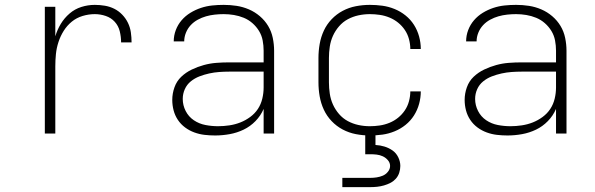

<svg xmlns="http://www.w3.org/2000/svg" viewBox="-20 -548 2440 788"><path d="M164 0V-520H207V-399Q215 -426 229.5 -450Q244 -474 265.5 -492.5Q287 -511 314 -519.5Q341 -528 369 -528Q390 -528 410.5 -524.5Q431 -521 449 -512Q467 -503 481.5 -488Q496 -473 505 -454.5Q514 -436 517 -415.5Q520 -395 520 -374H477Q477 -397 471.5 -419.5Q466 -442 451 -458.5Q436 -475 414 -482.5Q392 -490 369 -490Q344 -490 319 -482.5Q294 -475 274.5 -459Q255 -443 241.5 -421.5Q228 -400 220 -375.5Q212 -351 209.5 -326Q207 -301 207 -276V0Z M863 8Q841 8 819.5 5.5Q798 3 777.5 -4.5Q757 -12 739.5 -25Q722 -38 710 -56Q698 -74 692.5 -95Q687 -116 687 -138Q687 -164 696 -189.5Q705 -215 724 -233Q743 -251 767 -262.5Q791 -274 816.5 -281Q842 -288 868 -290Q894 -292 920 -292H1062V-340Q1062 -361 1058 -382Q1054 -403 1043 -421Q1032 -439 1016 -453Q1000 -467 980.5 -475Q961 -483 940 -486.5Q919 -490 898 -490Q880 -490 861.5 -488Q843 -486 825.5 -481Q808 -476 791.5 -467Q775 -458 762.5 -444.5Q750 -431 743 -413.5Q736 -396 736 -378H693Q693 -402 701.5 -424.5Q710 -447 725.5 -465Q741 -483 761.5 -495.5Q782 -508 804.5 -515.5Q827 -523 850.5 -525.5Q874 -528 898 -528Q925 -528 951 -524Q977 -520 1001.5 -509.5Q1026 -499 1046.5 -481.5Q1067 -464 1080.5 -441.5Q1094 -419 1099.5 -392.5Q1105 -366 1105 -340V0H1062V-101Q1050 -73 1028.5 -51Q1007 -29 980 -16Q953 -3 923 2.5Q893 8 863 8ZM875 -30Q898 -30 921.5 -33.5Q945 -37 966.5 -45.5Q988 -54 1007 -68Q1026 -82 1038.5 -101Q1051 -120 1056.5 -143Q1062 -166 1062 -189V-254H920Q900 -254 879.5 -252.5Q859 -251 838.5 -246.5Q818 -242 798.5 -234.5Q779 -227 763 -214Q747 -201 738.5 -182Q730 -163 730 -142Q730 -116 742 -92.5Q754 -69 775.5 -54.5Q797 -40 823 -35Q849 -30 875 -30Z M1498 8Q1469 8 1440.5 2.5Q1412 -3 1386.5 -16.5Q1361 -30 1341 -51Q1321 -72 1309 -98Q1297 -124 1292 -152.5Q1287 -181 1287 -210V-310Q1287 -339 1292 -367.5Q1297 -396 1309 -422Q1321 -448 1341 -469Q1361 -490 1386.5 -503.5Q1412 -517 1440.5 -522.5Q1469 -528 1498 -528Q1524 -528 1549.5 -524.5Q1575 -521 1599.5 -511Q1624 -501 1644.5 -484.5Q1665 -468 1679 -446Q1693 -424 1700 -398.5Q1707 -373 1707 -347H1664Q1664 -367 1658.5 -387.5Q1653 -408 1641.5 -425Q1630 -442 1614 -455Q1598 -468 1578.5 -476Q1559 -484 1538.5 -487Q1518 -490 1498 -490Q1474 -490 1451 -485Q1428 -480 1407.5 -469Q1387 -458 1371.5 -440Q1356 -422 1346.5 -401Q1337 -380 1333.5 -356.5Q1330 -333 1330 -310V-210Q1330 -187 1333.5 -163.5Q1337 -140 1346.5 -119Q1356 -98 1371.5 -80Q1387 -62 1407.5 -51Q1428 -40 1451 -35Q1474 -30 1498 -30Q1518 -30 1538.5 -33Q1559 -36 1578.5 -44Q1598 -52 1614 -65Q1630 -78 1641.5 -95Q1653 -112 1658.5 -132.5Q1664 -153 1664 -173H1707Q1707 -147 1700 -121.5Q1693 -96 1679 -74Q1665 -52 1644.5 -35.5Q1624 -19 1599.5 -9Q1575 1 1549.5 4.5Q1524 8 1498 8ZM1385 220V182H1500Q1513 182 1526 180Q1539 178 1551 173Q1563 168 1572 157Q1581 146 1581 133Q1581 120 1572 109.5Q1563 99 1551 93.5Q1539 88 1526 86.5Q1513 85 1500 85H1479V0H1521V47Q1540 48 1558 53.5Q1576 59 1591 69.5Q1606 80 1614.5 97.5Q1623 115 1623 133Q1623 147 1618.5 161Q1614 175 1604.5 185.5Q1595 196 1582.5 202.5Q1570 209 1556 213Q1542 217 1528 218.5Q1514 220 1500 220Z M2063 8Q2041 8 2019.5 5.5Q1998 3 1977.5 -4.5Q1957 -12 1939.5 -25Q1922 -38 1910 -56Q1898 -74 1892.5 -95Q1887 -116 1887 -138Q1887 -164 1896 -189.5Q1905 -215 1924 -233Q1943 -251 1967 -262.5Q1991 -274 2016.5 -281Q2042 -288 2068 -290Q2094 -292 2120 -292H2262V-340Q2262 -361 2258 -382Q2254 -403 2243 -421Q2232 -439 2216 -453Q2200 -467 2180.5 -475Q2161 -483 2140 -486.5Q2119 -490 2098 -490Q2080 -490 2061.5 -488Q2043 -486 2025.5 -481Q2008 -476 1991.5 -467Q1975 -458 1962.5 -444.5Q1950 -431 1943 -413.5Q1936 -396 1936 -378H1893Q1893 -402 1901.5 -424.5Q1910 -447 1925.5 -465Q1941 -483 1961.5 -495.5Q1982 -508 2004.5 -515.5Q2027 -523 2050.5 -525.5Q2074 -528 2098 -528Q2125 -528 2151 -524Q2177 -520 2201.5 -509.5Q2226 -499 2246.5 -481.5Q2267 -464 2280.5 -441.5Q2294 -419 2299.5 -392.5Q2305 -366 2305 -340V0H2262V-101Q2250 -73 2228.5 -51Q2207 -29 2180 -16Q2153 -3 2123 2.5Q2093 8 2063 8ZM2075 -30Q2098 -30 2121.5 -33.5Q2145 -37 2166.5 -45.5Q2188 -54 2207 -68Q2226 -82 2238.5 -101Q2251 -120 2256.5 -143Q2262 -166 2262 -189V-254H2120Q2100 -254 2079.5 -252.5Q2059 -251 2038.5 -246.5Q2018 -242 1998.5 -234.5Q1979 -227 1963 -214Q1947 -201 1938.5 -182Q1930 -163 1930 -142Q1930 -116 1942 -92.5Q1954 -69 1975.5 -54.5Q1997 -40 2023 -35Q2049 -30 2075 -30Z"/></svg>

Font: Iosevka SS04 XLt Ex
Style: Regular
Weight: 200
Width: 7
Monospace: yes
Designer: Belleve Invis
Foundry: Belleve Invis
Version: Version 19.0.0; ttfautohint (v1.8.4)